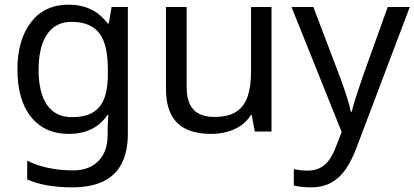

<svg xmlns="http://www.w3.org/2000/svg" viewBox="-20 -566 1783 826"><path d="M275 -546Q328 -546 370.5 -526Q413 -506 443 -465H448L460 -536H530V9Q530 85 504 136.5Q478 188 425 214Q372 240 290 240Q232 240 183.5 231.5Q135 223 97 206V125Q135 145 186 156Q237 167 295 167Q364 167 403.5 126.5Q443 86 443 16V-5Q443 -17 444 -39.5Q445 -62 446 -71H442Q414 -30 372.5 -10Q331 10 276 10Q172 10 113.5 -63Q55 -136 55 -267Q55 -395 113.5 -470.5Q172 -546 275 -546ZM287 -472Q242 -472 210.5 -448Q179 -424 162.5 -378Q146 -332 146 -266Q146 -167 182.5 -114.5Q219 -62 289 -62Q330 -62 359 -72.5Q388 -83 407 -105.5Q426 -128 435 -163Q444 -198 444 -246V-267Q444 -340 427.5 -385Q411 -430 376 -451Q341 -472 287 -472Z M1148 -536V0H1076L1063 -71H1059Q1042 -43 1015 -25Q988 -7 956 1.5Q924 10 889 10Q825 10 781.5 -10.5Q738 -31 716 -74Q694 -117 694 -185V-536H783V-191Q783 -127 812 -95Q841 -63 902 -63Q962 -63 996.5 -85.5Q1031 -108 1045.5 -151.5Q1060 -195 1060 -257V-536Z M1234 -536H1328L1444 -231Q1454 -204 1462.5 -179Q1471 -154 1478 -130.5Q1485 -107 1489 -85H1493Q1499 -110 1512 -150.5Q1525 -191 1539 -232L1648 -536H1743L1512 74Q1493 124 1467.5 161.5Q1442 199 1405.5 219.5Q1369 240 1317 240Q1293 240 1275 237.5Q1257 235 1244 232V162Q1255 164 1270.5 166Q1286 168 1303 168Q1334 168 1356.5 156.5Q1379 145 1395 123.5Q1411 102 1422 73L1450 2Z"/></svg>

Font: Noto Sans Telugu
Style: Regular
Weight: 400
Designer: Jelle Bosma - Monotype Design Team
Foundry: Monotype Imaging Inc.
Version: Version 2.003